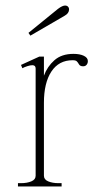

<svg xmlns="http://www.w3.org/2000/svg" viewBox="-20 -675 345 695"><path d="M90 -546 83 -556 190 -643Q206 -655 216 -655Q222 -655 226 -651Q230 -647 230 -641Q230 -627 214 -618ZM298 -454Q298 -446 293.5 -440.5Q289 -435 281 -435Q270 -435 266 -442Q262 -449 258 -453Q254 -457 243 -457Q193 -457 166 -416Q139 -375 139 -303V-39Q139 -25 154.5 -18.5Q170 -12 192 -12H203V0H45V-12H56Q78 -12 93.5 -18.5Q109 -25 109 -39V-427Q109 -439 97 -439Q90 -439 79 -435.5Q68 -432 61 -428L56 -440L122 -470H139V-401Q151 -434 177 -457Q203 -480 246 -480Q269 -480 283.5 -473Q298 -466 298 -454Z"/></svg>

Font: Taviraj Thin
Style: Regular
Weight: 100
Designer: Katatrad Team
Foundry: CadsonDemak
Version: Version 1.030